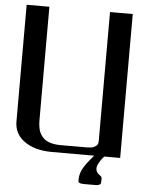

<svg xmlns="http://www.w3.org/2000/svg" viewBox="-62 -843 832 1052"><g transform="rotate(5 354.0 -316.5)"><path d="M625 -791.5V0H537.1Q500.5 42.5 500.5 68.8Q500.5 79.1 505.6 87.4Q510.7 95.7 516.8 100.1Q522.9 104.5 528.1 109.1Q533.2 113.8 533.2 117.7V138.7Q532.7 146 531.7 149.2Q530.8 152.3 523.7 156Q516.6 159.7 502 159.7H439.5Q424.3 159.7 417.5 156.7Q410.6 153.8 409.4 150.4Q408.2 147 408.2 138.7Q408.2 107.4 423.3 78.9Q438.5 50.3 481.9 0H250Q156.2 0 98.9 -40.3Q41.5 -80.6 41.5 -149.9V-791.5H166.5V-172.9Q166.5 -159.7 167 -149.9Q167.5 -140.1 170.2 -125.5Q172.9 -110.8 177.7 -100.3Q182.6 -89.8 191.9 -78.1Q201.2 -66.4 213.9 -58.8Q226.6 -51.3 246.6 -46.4Q266.6 -41.5 291.5 -41.5H416.5Q430.7 -41.5 437.7 -41.7Q444.8 -42 456.5 -43Q468.3 -43.9 474.4 -46.6Q480.5 -49.3 487.3 -54Q494.1 -58.6 497.1 -65.9Q500 -73.2 500 -83.5V-791.5Z"/></g></svg>

Font: Gputeks
Style: Bold
Weight: 600
Width: 8
Version: Version 0.9